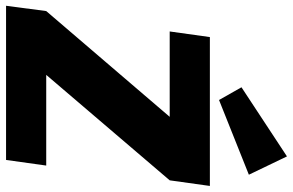

<svg xmlns="http://www.w3.org/2000/svg" viewBox="-198 -800 991 650"><g transform="rotate(90 298.0 -475.5)"><path d="M312 -721 269 -797 503 -951 565 -822ZM584 -554 227 -136H534L515 0H-7L11 -136L369 -554H80L99 -690H603Z"/></g></svg>

Font: Exo 2.0 Extra Bold
Style: Italic
Weight: 800
Italic angle: -8°
Designer: Natanael Gama
Version: Version 1.001;PS 001.001;hotconv 1.0.70;makeotf.lib2.5.58329